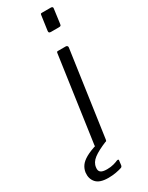

<svg xmlns="http://www.w3.org/2000/svg" viewBox="-299 -782 766 991"><g transform="rotate(-30 84.0 -287.0)"><path d="M113 -13Q112 -4 109.5 -2Q107 0 98 0H61Q53 0 49.5 -3.5Q46 -7 47 -14L119 -520Q120 -527 121.5 -528.5Q123 -530 129 -530H174Q179 -530 182.5 -526.5Q186 -523 185 -517ZM218 -728 207 -646Q206 -637 203 -635Q200 -633 191 -633H145Q137 -633 134.5 -636.5Q132 -640 133 -647L145 -732Q146 -739 147.5 -740.5Q149 -742 155 -742H208Q214 -742 217 -738.5Q220 -735 218 -728ZM-63 85Q-60 64 -48 47Q-36 30 -10.5 15.5Q15 1 58 -12L108 -2Q54 20 27 40.5Q0 61 -3 89Q-6 108 4.5 117Q15 126 42 126Q65 126 82.5 121Q100 116 108 112Q114 110 117 112Q120 114 118 119L115 144Q114 149 112 151.5Q110 154 108 155Q94 160 72 164Q50 168 26 168Q-25 168 -46 144.5Q-67 121 -63 85Z"/></g></svg>

Font: Libre Franklin Thin Light
Style: Italic
Weight: 300
Italic angle: -8°
Version: Version 3.000